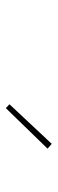

<svg xmlns="http://www.w3.org/2000/svg" viewBox="204 -1000 193 640"><g transform="rotate(90 300.0 -680.5)"><path d="M341 -604 328 -616 460 -757 476 -743Z"/></g></svg>

Font: Iosevka Slab Thin Extended
Style: Italic
Weight: 100
Width: 7
Italic angle: -9°
Monospace: yes
Designer: Belleve Invis
Foundry: Belleve Invis
Version: Version 11.1.0; ttfautohint (v1.8.3)